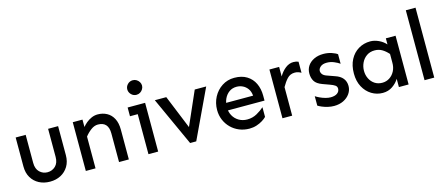

<svg xmlns="http://www.w3.org/2000/svg" viewBox="-49 -1292 4325 1865"><g transform="rotate(-15 2113.0 -359.0)"><path d="M280.3 10.7Q219.7 10.7 171.4 -14.6Q123 -40 95.2 -86.9Q67.4 -133.8 67.4 -199.2V-490.2H168V-208Q168 -147.5 201.2 -115.7Q234.4 -84 280.3 -84Q327.1 -84 360.4 -115.7Q393.6 -147.5 393.6 -208V-490.2H494.1V-199.2Q494.1 -133.8 465.8 -86.9Q437.5 -40 389.6 -14.6Q341.8 10.7 280.3 10.7Z M975.6 0V-288.1Q975.6 -346.7 949.2 -376Q922.9 -405.3 871.1 -405.3Q835 -405.3 800.3 -379.4Q765.6 -353.5 739.3 -319.3V-416Q754.9 -435.5 778.3 -455.1Q801.8 -474.6 831.5 -487.8Q861.3 -501 894.5 -501Q944.3 -501 985.4 -479Q1026.4 -457 1050.3 -412.1Q1074.2 -367.2 1074.2 -299.8V0ZM641.6 0V-490.2H739.3V0Z M1309.6 -586.9Q1278.3 -586.9 1256.8 -609.4Q1235.4 -631.8 1235.4 -660.2Q1235.4 -689.5 1256.8 -711.4Q1278.3 -733.4 1309.6 -733.4Q1330.1 -733.4 1346.7 -723.1Q1363.3 -712.9 1373.5 -696.3Q1383.8 -679.7 1383.8 -660.2Q1383.8 -641.6 1373.5 -624.5Q1363.3 -607.4 1346.7 -597.2Q1330.1 -586.9 1309.6 -586.9ZM1271.5 0V-490.2H1369.1V0ZM1193.4 -402.3V-490.2H1369.1V-402.3Z M1690.4 0 1466.8 -490.2H1582L1719.7 -152.3L1868.2 -490.2H1983.4L1752 0Z M2285.2 14.6Q2230.5 14.6 2183.1 -4.9Q2135.7 -24.4 2100.6 -59.6Q2065.4 -94.7 2045.9 -141.1Q2026.4 -187.5 2026.4 -241.2Q2026.4 -311.5 2057.6 -370.6Q2088.9 -429.7 2143.6 -465.3Q2198.2 -501 2267.6 -501Q2341.8 -501 2392.6 -469.7Q2443.4 -438.5 2469.2 -384.3Q2495.1 -330.1 2495.1 -260.7V-210.9H2117.2V-286.1H2400.4Q2396.5 -329.1 2376.5 -356.4Q2356.4 -383.8 2327.6 -397.5Q2298.8 -411.1 2266.6 -411.1Q2223.6 -411.1 2191.9 -388.2Q2160.2 -365.2 2142.6 -327.1Q2125 -289.1 2125 -241.2Q2125 -196.3 2145 -159.2Q2165 -122.1 2202.1 -99.6Q2239.3 -77.1 2287.1 -77.1Q2340.8 -77.1 2385.3 -102.1Q2429.7 -127 2459 -154.3V-56.6Q2444.3 -41 2418 -24.4Q2391.6 -7.8 2357.4 3.4Q2323.2 14.6 2285.2 14.6Z M2619.1 0V-490.2H2716.8V0ZM2716.8 -287.1V-394.5Q2744.1 -441.4 2781.7 -470.7Q2819.3 -500 2862.3 -500Q2890.6 -500 2912.1 -490.2V-378.9Q2897.5 -387.7 2881.8 -392.6Q2866.2 -397.5 2848.6 -397.5Q2801.8 -397.5 2772 -365.2Q2742.2 -333 2716.8 -287.1Z M3135.7 14.6Q3105.5 14.6 3074.2 7.3Q3043 0 3017.6 -10.7Q2992.2 -21.5 2977.5 -31.2V-126Q2993.2 -115.2 3019 -103Q3044.9 -90.8 3073.2 -83Q3101.6 -75.2 3125 -75.2Q3168 -75.2 3191.9 -92.8Q3215.8 -110.4 3215.8 -138.7Q3215.8 -160.2 3198.2 -172.4Q3180.7 -184.6 3147.5 -196.3L3080.1 -220.7Q3023.4 -241.2 3003.4 -274.4Q2983.4 -307.6 2983.4 -351.6Q2983.4 -395.5 3005.9 -428.7Q3028.3 -461.9 3068.8 -481.4Q3109.4 -501 3163.1 -501Q3207 -501 3245.1 -488.3Q3283.2 -475.6 3301.8 -460.9V-365.2Q3280.3 -380.9 3245.6 -395.5Q3210.9 -410.2 3173.8 -410.2Q3131.8 -410.2 3109.9 -391.1Q3087.9 -372.1 3087.9 -349.6Q3087.9 -332 3100.6 -315.4Q3113.3 -298.8 3146.5 -288.1L3217.8 -262.7Q3269.5 -246.1 3294.9 -214.4Q3320.3 -182.6 3320.3 -137.7Q3320.3 -95.7 3295.9 -60.5Q3271.5 -25.4 3230 -5.4Q3188.5 14.6 3135.7 14.6Z M3626 14.6Q3565.4 14.6 3514.2 -16.6Q3462.9 -47.9 3432.1 -105Q3401.4 -162.1 3401.4 -239.3Q3401.4 -320.3 3432.1 -378.9Q3462.9 -437.5 3516.1 -469.2Q3569.3 -501 3634.8 -501Q3675.8 -501 3718.3 -481.4Q3760.7 -461.9 3790 -428.7V-490.2H3887.7V0H3790V-83Q3766.6 -43.9 3724.1 -14.6Q3681.6 14.6 3626 14.6ZM3646.5 -82Q3686.5 -82 3719.2 -103Q3752 -124 3771.5 -161.6Q3791 -199.2 3790 -248V-333Q3760.7 -366.2 3728 -385.7Q3695.3 -405.3 3653.3 -405.3Q3606.4 -405.3 3572.8 -381.8Q3539.1 -358.4 3521 -320.3Q3502.9 -282.2 3502.9 -239.3Q3502.9 -196.3 3521 -160.2Q3539.1 -124 3571.3 -103Q3603.5 -82 3646.5 -82Z M4047.9 0V-703.1H4145.5V0Z"/></g></svg>

Font: Sen Medium
Style: Regular
Weight: 500
Designer: Kosal Sen, Philatype
Foundry: Philatype
Version: Version 2.000;gftools[0.9.31]